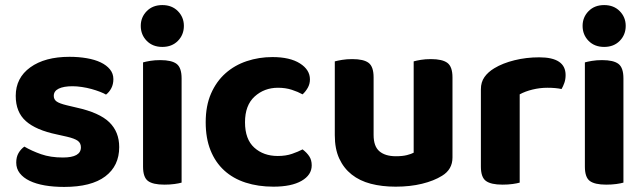

<svg xmlns="http://www.w3.org/2000/svg" viewBox="-20 -721 2539 757"><path d="M450 -141Q450 -67 395 -25.5Q340 16 233 16Q191 16 156.5 10Q122 4 97 -8Q72 -20 58 -38Q44 -56 44 -80Q44 -102 53 -117.5Q62 -133 76 -143Q105 -126 142 -113Q179 -100 228 -100Q299 -100 299 -140Q299 -157 286.5 -166Q274 -175 244 -182L204 -191Q122 -208 82 -243.5Q42 -279 42 -343Q42 -414 99.5 -455.5Q157 -497 254 -497Q290 -497 322 -491.5Q354 -486 377 -475Q400 -464 413.5 -447.5Q427 -431 427 -409Q427 -389 419 -373.5Q411 -358 398 -348Q390 -353 374.5 -359Q359 -365 341 -370Q323 -375 303 -378Q283 -381 266 -381Q231 -381 211.5 -371.5Q192 -362 192 -343Q192 -329 203 -321Q214 -313 243 -306L281 -297Q372 -277 411 -239Q450 -201 450 -141Z M696 -1Q686 2 668 4.5Q650 7 628 7Q583 7 563.5 -7.5Q544 -22 544 -64V-475Q554 -478 572 -481Q590 -484 612 -484Q657 -484 676.5 -469Q696 -454 696 -412ZM535 -619Q535 -653 558.5 -677Q582 -701 620 -701Q658 -701 681.5 -677Q705 -653 705 -619Q705 -584 681.5 -560Q658 -536 620 -536Q582 -536 558.5 -560Q535 -584 535 -619Z M1076 -375Q1022 -375 984 -340.5Q946 -306 946 -239Q946 -172 982.5 -139Q1019 -106 1075 -106Q1107 -106 1131.5 -114.5Q1156 -123 1173 -132Q1190 -119 1199.5 -104.5Q1209 -90 1209 -69Q1209 -31 1169 -8Q1129 15 1058 15Q998 15 948.5 -1Q899 -17 864 -49Q829 -81 810 -128.5Q791 -176 791 -239Q791 -304 812 -352Q833 -400 869 -432Q905 -464 953 -480Q1001 -496 1054 -496Q1123 -496 1162.5 -471Q1202 -446 1202 -408Q1202 -390 1193.5 -375Q1185 -360 1173 -349Q1155 -359 1130.5 -367Q1106 -375 1076 -375Z M1764 -100Q1764 -53 1723 -28Q1691 -8 1644 3.5Q1597 15 1540 15Q1486 15 1442 3.5Q1398 -8 1366.5 -33Q1335 -58 1317.5 -96Q1300 -134 1300 -188V-479Q1311 -482 1329 -485Q1347 -488 1369 -488Q1414 -488 1433.5 -473Q1453 -458 1453 -416V-189Q1453 -144 1476 -124.5Q1499 -105 1541 -105Q1567 -105 1584.5 -109.5Q1602 -114 1611 -119V-479Q1621 -482 1639 -485Q1657 -488 1679 -488Q1724 -488 1744 -473Q1764 -458 1764 -416V-100Z M2029 -1Q2019 2 2001 4.5Q1983 7 1961 7Q1916 7 1896 -7.5Q1876 -22 1876 -64V-369Q1876 -397 1890 -417Q1904 -437 1929 -452Q1962 -472 2008.5 -483.5Q2055 -495 2106 -495Q2210 -495 2210 -425Q2210 -408 2205 -394Q2200 -380 2194 -370Q2171 -375 2138 -375Q2109 -375 2080 -368Q2051 -361 2029 -349Z M2438 -1Q2428 2 2410 4.5Q2392 7 2370 7Q2325 7 2305.5 -7.5Q2286 -22 2286 -64V-475Q2296 -478 2314 -481Q2332 -484 2354 -484Q2399 -484 2418.5 -469Q2438 -454 2438 -412ZM2277 -619Q2277 -653 2300.5 -677Q2324 -701 2362 -701Q2400 -701 2423.5 -677Q2447 -653 2447 -619Q2447 -584 2423.5 -560Q2400 -536 2362 -536Q2324 -536 2300.5 -560Q2277 -584 2277 -619Z"/></svg>

Font: Baloo 2
Style: Bold
Weight: 700
Designer: Sarang Kulkarni and Ek Type
Foundry: Ek Type
Version: Version 1.640;hotconv 1.0.111;makeotfexe 2.5.65597; ttfautoh